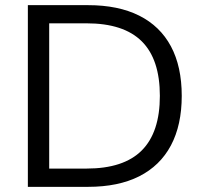

<svg xmlns="http://www.w3.org/2000/svg" viewBox="-20 -725 787 745"><path d="M88.1 0V-705H321.8Q439.1 -705 520.2 -664.3Q601.3 -623.6 643.3 -545.1Q685.2 -466.6 685.2 -353Q685.2 -239.9 643.3 -160.9Q601.3 -81.9 520.2 -40.9Q439.1 0 321.8 0ZM170.9 -70.9H315.9Q459.8 -70.9 530 -141.2Q600.3 -211.5 600.3 -353Q600.3 -495 530 -564.7Q459.8 -634.5 315.9 -634.5H170.9Z"/></svg>

Font: Mulish ExtraLight
Style: Regular
Weight: 200
Designer: Vernon Adams
Foundry: Vernon Adams
Version: Version 3.603